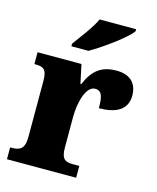

<svg xmlns="http://www.w3.org/2000/svg" viewBox="-115 -846 756 925"><g transform="rotate(15 263.5 -383.0)"><path d="M168 -619V-606H253C318 -643 425 -721 448 -756V-766H266C246 -721 196 -658 168 -619ZM9 0H354V-59H321C286 -59 264 -67 264 -126V-278C264 -356 288 -438 332 -438C367 -438 373 -407 373 -352C456 -352 513 -380 513 -452C513 -507 483 -549 410 -549C336 -549 293 -518 261 -442H257L237 -536H18V-477H22C63 -477 81 -468 81 -409V-131C81 -68 56 -59 14 -59H9Z"/></g></svg>

Font: Noto Serif Georgian SemiCondensed Black
Style: Regular
Weight: 900
Width: 4
Designer: Monotype Design Team, Akaki Razmadze
Foundry: Google LLC
Version: Version 2.003